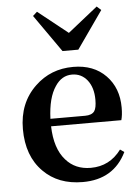

<svg xmlns="http://www.w3.org/2000/svg" viewBox="-58 -881 688 942"><g transform="rotate(-5 286.5 -410.0)"><path d="M268 -633 139 -817 160 -836 307 -719 454 -836 475 -817 346 -633ZM351 -307Q384 -307 397 -325Q408 -341 408 -381Q408 -441 379 -478Q350 -514 304 -514Q253 -514 221 -465Q184 -411 180 -307ZM180 -270Q183 -160 234 -103Q280 -50 357 -50Q450 -50 507 -127L527 -113Q464 16 312 16Q191 16 118 -58Q41 -135 41 -268Q41 -397 125 -477Q202 -551 313 -551Q414 -551 474 -489Q533 -428 533 -332Q533 -294 526 -270Z"/></g></svg>

Font: Source Han Serif JP
Style: Bold
Weight: 700
Designer: Ryoko NISHIZUKA  (kana & ideographs); Frank Grießhammer (Latin, Greek & Cyrillic); Wenlong ZHANG  (bopomofo); Sandoll Co
Foundry: Adobe Systems Incorporated
Version: Version 1.000;PS 1;hotconv 16.6.53;makeotf.lib2.5.65590